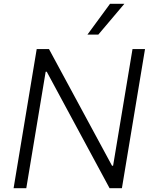

<svg xmlns="http://www.w3.org/2000/svg" viewBox="-20 -984 800 1004"><path d="M738.3 -727.3 617.5 0H552.9L224.4 -609H218.8L117.5 0H51.1L171.9 -727.3H236.2L565.7 -117.5H571.4L672.9 -727.3ZM437.1 -802.9 555.4 -964.1H630.3L494 -802.9Z"/></svg>

Font: Inter UI Light
Style: Italic
Weight: 300
Italic angle: 9.39999°
Designer: Rasmus Andersson
Foundry: rsms
Version: 3.2;8d6f07862